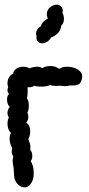

<svg xmlns="http://www.w3.org/2000/svg" viewBox="-20 -806 381 820"><path d="M154 -436Q135 -436 127 -440Q113 -431 98 -434Q98 -431 98 -414Q98 -397 95 -386Q103 -377 103 -355Q103 -336 97 -325Q101 -317 101 -307Q101 -293 92 -282Q109 -271 109 -245Q109 -226 101 -212Q110 -190 110 -178Q110 -170 109 -166Q113 -163 115.5 -155.5Q118 -148 118 -140Q118 -126 111 -118Q124 -99 124 -67Q124 -41 115 -27Q104 -6 85 -6Q71 -6 59 -16.5Q47 -27 42 -43Q40 -52 39.5 -66Q39 -80 38 -90Q37 -96 35.5 -105Q34 -114 34 -121Q34 -128 37 -137Q30 -148 30 -160Q30 -164 32 -174Q21 -193 21 -213Q21 -228 27 -238Q20 -244 16 -254.5Q12 -265 12 -277Q12 -294 18 -304Q12 -313 12 -324Q12 -338 22 -350Q16 -354 13 -362.5Q10 -371 10 -380Q10 -398 19 -405Q12 -411 12 -421Q12 -429 15 -433Q12 -442 12 -450Q12 -465 19 -476.5Q26 -488 36 -490Q37 -504 49.5 -512.5Q62 -521 79 -521Q95 -521 106 -514Q123 -521 138 -521Q152 -521 161 -515Q174 -524 195 -524Q217 -524 233 -512Q245 -521 267 -521Q292 -521 311.5 -509.5Q331 -498 331 -478Q331 -474 329 -466Q324 -449 314 -445Q304 -441 293 -441Q282 -441 278 -441Q269 -438 258 -438Q251 -438 237 -440L222 -439Q202 -439 195 -443Q181 -436 154 -436ZM253 -725Q253 -707 242 -697Q237 -660 198 -646Q192 -634 181 -627.5Q170 -621 160 -621Q148 -621 141 -629Q134 -637 136 -652Q134 -660 134 -663Q134 -672 140 -681Q146 -690 155 -695Q158 -712 184 -727Q180 -736 180 -746Q180 -763 193.5 -774.5Q207 -786 222 -786Q233 -786 240.5 -779Q248 -772 248 -759L247 -751Q253 -739 253 -725Z"/></svg>

Font: Pangolin
Style: Regular
Weight: 400
Designer: Kevin Burke
Foundry: Google, Inc.
Version: Version 1.101